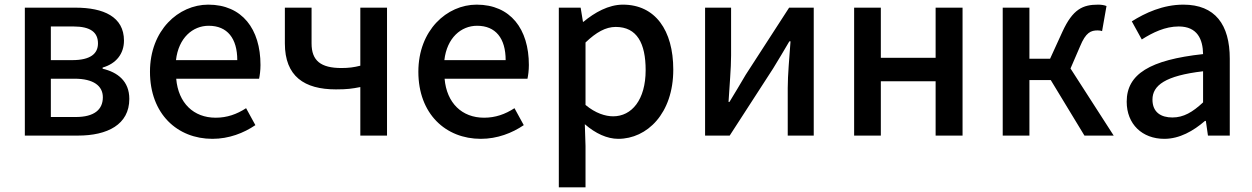

<svg xmlns="http://www.w3.org/2000/svg" viewBox="-20 -584 5393 827"><path d="M87 0H316C442 0 537 -47 537 -158C537 -235 486 -273 422 -288V-293C481 -310 514 -353 514 -409C514 -512 426 -551 305 -551H87ZM199 -325V-470H296C371 -470 402 -444 402 -397C402 -353 370 -325 291 -325ZM199 -80V-245H301C383 -245 423 -214 423 -165C423 -112 386 -80 306 -80Z M895 14C966 14 1030 -11 1080 -45L1040 -118C1000 -92 958 -77 909 -77C814 -77 748 -140 739 -245H1096C1099 -259 1102 -281 1102 -304C1102 -459 1023 -564 877 -564C749 -564 626 -454 626 -275C626 -93 744 14 895 14ZM738 -325C749 -421 810 -473 879 -473C959 -473 1002 -419 1002 -325Z M1532 0H1647V-551H1532V-301C1504 -294 1482 -291 1451 -291C1361 -291 1322 -323 1322 -397V-551H1207V-397C1207 -255 1291 -199 1427 -199C1476 -199 1496 -202 1532 -209Z M2051 14C2122 14 2186 -11 2236 -45L2196 -118C2156 -92 2114 -77 2065 -77C1970 -77 1904 -140 1895 -245H2252C2255 -259 2258 -281 2258 -304C2258 -459 2179 -564 2033 -564C1905 -564 1782 -454 1782 -275C1782 -93 1900 14 2051 14ZM1894 -325C1905 -421 1966 -473 2035 -473C2115 -473 2158 -419 2158 -325Z M2387 223H2502V45L2499 -49C2545 -9 2595 14 2643 14C2767 14 2880 -95 2880 -284C2880 -454 2802 -564 2663 -564C2601 -564 2541 -530 2493 -490H2491L2481 -551H2387ZM2621 -83C2588 -83 2545 -96 2502 -132V-401C2548 -445 2589 -468 2632 -468C2724 -468 2761 -397 2761 -282C2761 -154 2701 -83 2621 -83Z M3017 0H3123L3310 -289C3330 -321 3360 -372 3380 -406H3385C3380 -335 3373 -262 3373 -205V0H3485V-551H3379L3192 -262C3173 -229 3142 -178 3122 -145H3118C3122 -215 3129 -288 3129 -345V-551H3017Z M3659 0H3774V-234H4010V0H4126V-551H4010V-335H3774V-551H3659Z M4299 0H4414V-239H4506L4651 0H4777L4591 -289L4632 -384C4657 -445 4679 -453 4708 -453C4716 -453 4721 -452 4727 -450L4746 -558C4737 -562 4723 -564 4710 -564C4644 -564 4601 -545 4556 -447L4503 -331H4414V-551H4299Z M4995 14C5061 14 5120 -20 5170 -63H5174L5183 0H5277V-331C5277 -478 5214 -564 5077 -564C4989 -564 4912 -528 4855 -492L4898 -414C4945 -444 4999 -470 5057 -470C5138 -470 5161 -414 5162 -351C4933 -326 4833 -265 4833 -146C4833 -49 4900 14 4995 14ZM5030 -78C4981 -78 4944 -100 4944 -155C4944 -216 4999 -258 5162 -277V-143C5117 -101 5078 -78 5030 -78Z"/></svg>

Font: ChiuKong Gothic CL Medium
Style: Regular
Weight: 500
Designer: Ryoko NISHIZUKA 西塚涼子 (kana, bopomofo & ideographs); Paul D. Hunt (Latin, Greek & Cyrillic); Sandoll Communications 산돌커뮤니
Foundry: Adobe
Version: Version 1.300